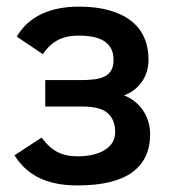

<svg xmlns="http://www.w3.org/2000/svg" viewBox="-20 -547 520 582"><path d="M117.2 -304.2H225.1Q248.5 -304.2 267.1 -306.6Q285.6 -309.1 298.3 -315.9Q311 -322.8 317.6 -334.5Q324.2 -346.2 324.2 -365.2Q324.2 -386.2 316.4 -400.4Q308.6 -414.6 294.7 -423.1Q280.8 -431.6 261.5 -435.3Q242.2 -439 219.2 -439Q178.7 -439 152.8 -424.1Q127 -409.2 109.9 -382.8L30.8 -436Q58.1 -481.9 105.7 -504.4Q153.3 -526.9 219.2 -526.9Q272.5 -526.9 312.3 -515.4Q352.1 -503.9 378.2 -483.2Q404.3 -462.4 417.2 -432.9Q430.2 -403.3 430.2 -367.2Q430.2 -327.1 409.7 -298.6Q389.2 -270 356 -257.8Q371.6 -252 386 -241.2Q400.4 -230.5 411.4 -215.3Q422.4 -200.2 428.7 -181.2Q435.1 -162.1 435.1 -140.1Q435.1 -64 380.4 -24.4Q325.7 15.1 214.8 15.1Q177.7 15.1 148.2 8.8Q118.7 2.4 95.5 -9.5Q72.3 -21.5 54.7 -38.3Q37.1 -55.2 23.9 -76.2L106 -129.9Q117.2 -114.7 128.9 -104Q140.6 -93.3 153.8 -86.4Q167 -79.6 181.9 -76.4Q196.8 -73.2 214.8 -73.2Q239.7 -73.2 260.5 -77.9Q281.2 -82.5 296.6 -91.8Q312 -101.1 320.6 -114.7Q329.1 -128.4 329.1 -147Q329.1 -184.1 306.4 -204.1Q283.7 -224.1 230 -224.1H117.2Z"/></svg>

Font: Clear Sans Medium
Style: Regular
Weight: 500
Foundry: Intel Corporation
Version: Version 1.00